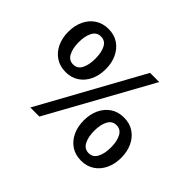

<svg xmlns="http://www.w3.org/2000/svg" viewBox="-142 -928 1184 1184"><g transform="rotate(45 449.5 -336.5)"><path d="M213 -308Q163 -308 126 -332.5Q89 -357 69 -399.5Q49 -442 49 -496Q49 -550 69 -592.5Q89 -635 126 -659.5Q163 -684 213 -684Q263 -684 299.5 -659.5Q336 -635 356 -592.5Q376 -550 376 -496Q376 -442 356 -399.5Q336 -357 299.5 -332.5Q263 -308 213 -308ZM585 -673H665L293 0H214ZM213 -374Q250 -374 267.5 -408.5Q285 -443 285 -496Q285 -550 267.5 -584Q250 -618 213 -618Q176 -618 158 -584Q140 -550 140 -496Q140 -443 158 -408.5Q176 -374 213 -374ZM667 11Q616 11 579.5 -13.5Q543 -38 523 -80.5Q503 -123 503 -177Q503 -231 523 -273.5Q543 -316 579.5 -340.5Q616 -365 667 -365Q717 -365 753.5 -340.5Q790 -316 810 -273.5Q830 -231 830 -177Q830 -123 810 -80.5Q790 -38 753.5 -13.5Q717 11 667 11ZM667 -55Q704 -55 722 -89.5Q740 -124 740 -177Q740 -231 722 -265Q704 -299 667 -299Q630 -299 612 -265Q594 -231 594 -177Q594 -124 612 -89.5Q630 -55 667 -55Z"/></g></svg>

Font: Murecho Medium
Style: Regular
Weight: 500
Designer: Neil Summerour
Foundry: Positype
Version: Version 1.010; ttfautohint (v1.8.3)